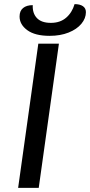

<svg xmlns="http://www.w3.org/2000/svg" viewBox="-20 -912 437 932"><path d="M166 -700H266L168 0H68ZM75 -832Q75 -859 92 -873Q109 -887 139 -887Q137 -848 159 -824.5Q181 -801 227 -801Q272 -801 301 -826Q330 -851 342 -892Q368 -892 382.5 -882Q397 -872 397 -853Q397 -823 375 -796.5Q353 -770 313 -754Q273 -738 221 -738Q150 -738 112.5 -765.5Q75 -793 75 -832Z"/></svg>

Font: Krub Medium
Style: Italic
Weight: 500
Italic angle: -8°
Designer: Ekaluck Peanpanawate
Foundry: Cadson Demak Co.,Ltd.
Version: Version 1.000; ttfautohint (v1.6)